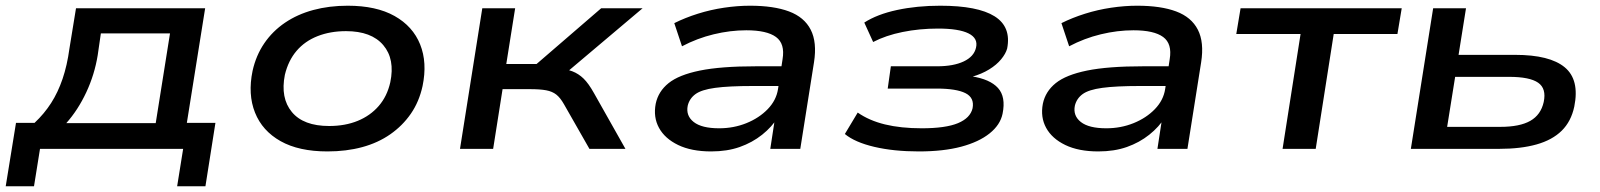

<svg xmlns="http://www.w3.org/2000/svg" viewBox="-43 -521 5599 672"><path d="M-23 131 13 -91H78Q112 -123 136 -160.5Q160 -198 176 -245Q192 -292 200 -351L223 -492H675L611 -91H711L676 131H577L598 0H97L76 131ZM189 -90H502L552 -404H310L299 -328Q288 -260 259 -198Q230 -136 189 -90Z M1103 9Q1003 9 939 -27Q875 -63 849.5 -127Q824 -191 841 -273Q853 -327 882 -369.5Q911 -412 954.5 -441.5Q998 -471 1053.5 -486Q1109 -501 1174 -501Q1274 -501 1338 -465Q1402 -429 1427.5 -365.5Q1453 -302 1436 -220Q1424 -165 1395 -123Q1366 -81 1323 -51Q1280 -21 1224.5 -6Q1169 9 1103 9ZM1109 -80Q1165 -80 1209 -98Q1253 -116 1282.5 -150Q1312 -184 1323 -233Q1340 -314 1298.5 -363Q1257 -412 1168 -412Q1113 -412 1068.5 -394.5Q1024 -377 995 -343Q966 -309 954 -259Q938 -178 978.5 -129Q1019 -80 1109 -80Z M1567 0 1645 -492H1760L1729 -297H1835L2061 -492H2206L1917 -248L1903 -282Q1938 -280 1960 -271.5Q1982 -263 1999.5 -246Q2017 -229 2036 -195L2146 0H2020L1931 -156Q1918 -179 1904 -190Q1890 -201 1868.5 -205Q1847 -209 1812 -209H1716L1683 0Z M2446 9Q2377 9 2330.5 -13.5Q2284 -36 2263.5 -73.5Q2243 -111 2252 -158Q2261 -201 2297 -230Q2333 -259 2406.5 -274Q2480 -289 2603 -289H2711L2701 -220H2591Q2508 -220 2460 -213.5Q2412 -207 2391 -191.5Q2370 -176 2364 -151Q2357 -116 2385 -94Q2413 -72 2474 -72Q2525 -72 2569.5 -90Q2614 -108 2644 -139Q2674 -170 2680 -209L2696 -314Q2705 -368 2673 -391.5Q2641 -415 2569 -415Q2513 -415 2455 -401Q2397 -387 2344 -359L2317 -440Q2355 -459 2399.5 -473Q2444 -487 2491 -494Q2538 -501 2582 -501Q2665 -501 2718.5 -481Q2772 -461 2794.5 -417Q2817 -373 2806 -303L2758 0H2653L2670 -111H2680Q2659 -77 2624.5 -49.5Q2590 -22 2546 -6.5Q2502 9 2446 9Z M3173 9Q3085 9 3017 -7Q2949 -23 2914 -52L2959 -127Q2999 -99 3054.5 -85.5Q3110 -72 3183 -72Q3267 -72 3310 -90Q3353 -108 3361 -142Q3368 -179 3336 -195Q3304 -211 3235 -211H3064L3075 -289H3237Q3294 -289 3330 -306Q3366 -323 3373 -354Q3381 -387 3347 -404Q3313 -421 3240 -421Q3175 -421 3116 -409Q3057 -397 3013 -374L2982 -442Q3027 -471 3096.5 -486Q3166 -501 3248 -501Q3379 -501 3438 -464Q3497 -427 3482 -351Q3477 -333 3461 -313.5Q3445 -294 3419 -278Q3393 -262 3358 -252L3357 -254Q3422 -244 3450 -213Q3478 -182 3466 -123Q3458 -84 3420.5 -54Q3383 -24 3321 -7.5Q3259 9 3173 9Z M3801 9Q3732 9 3685.5 -13.5Q3639 -36 3618.5 -73.5Q3598 -111 3607 -158Q3616 -201 3652 -230Q3688 -259 3761.5 -274Q3835 -289 3958 -289H4066L4056 -220H3946Q3863 -220 3815 -213.5Q3767 -207 3746 -191.5Q3725 -176 3719 -151Q3712 -116 3740 -94Q3768 -72 3829 -72Q3880 -72 3924.5 -90Q3969 -108 3999 -139Q4029 -170 4035 -209L4051 -314Q4060 -368 4028 -391.5Q3996 -415 3924 -415Q3868 -415 3810 -401Q3752 -387 3699 -359L3672 -440Q3710 -459 3754.5 -473Q3799 -487 3846 -494Q3893 -501 3937 -501Q4020 -501 4073.5 -481Q4127 -461 4149.5 -417Q4172 -373 4161 -303L4113 0H4008L4025 -111H4035Q4014 -77 3979.5 -49.5Q3945 -22 3901 -6.5Q3857 9 3801 9Z M4446 0 4509 -402H4284L4299 -492H4863L4848 -402H4625L4562 0Z M4895 0 4973 -492H5088L5062 -329H5260Q5381 -329 5433.5 -285.5Q5486 -242 5467 -148Q5456 -96 5423 -63.5Q5390 -31 5335 -15.5Q5280 0 5204 0ZM5022 -77H5208Q5276 -77 5313 -98Q5350 -119 5360 -164Q5370 -211 5340.5 -231.5Q5311 -252 5239 -252H5050Z"/></svg>

Font: Nunito Sans 10pt Expanded SemiBold
Style: Italic
Weight: 600
Width: 7
Italic angle: -9°
Designer: Vernon Adams
Foundry: Vernon Adams
Version: Version 3.101;gftools[0.9.27]